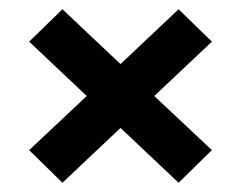

<svg xmlns="http://www.w3.org/2000/svg" viewBox="-20 -571 522 415"><path d="M115 -176 43 -246.5 167.5 -363.5 43 -481 115 -551 240.5 -432.5 366 -551 438 -481 313.5 -363.5 438 -246.5 366 -176 240.5 -294.5Z"/></svg>

Font: Big Shoulders Stencil Text ExtraBold
Style: Regular
Weight: 800
Designer: Patric King
Foundry: XO Type Co
Version: Version 1.000